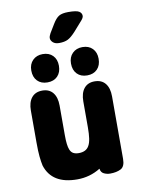

<svg xmlns="http://www.w3.org/2000/svg" viewBox="-85 -794 632 862"><g transform="rotate(-10 231.5 -362.5)"><path d="M303 -19Q305 -2 318.5 4.5Q332 11 347 11Q376 11 395.5 1Q415 -9 415 -44V-329Q415 -367 398 -388Q381 -409 349 -409Q318 -409 301 -388Q284 -367 284 -329V-211Q284 -181 281 -160.5Q278 -140 271 -128Q258 -104 224 -104Q209 -104 199 -109.5Q189 -115 184 -128Q176 -147 176 -194V-329Q176 -367 159 -388Q142 -409 111 -409Q79 -409 62 -388Q45 -367 45 -329V-184Q45 -144 47.5 -119.5Q50 -95 54 -77Q82 11 197 11Q255 11 303 -19ZM141 -570Q113 -570 95.5 -552.5Q78 -535 78 -506Q78 -476 95 -458.5Q112 -441 141 -441Q170 -441 187 -458.5Q204 -476 204 -506Q204 -535 187 -552.5Q170 -570 141 -570ZM322 -570Q294 -570 276.5 -552.5Q259 -535 259 -506Q259 -476 276 -458.5Q293 -441 322 -441Q351 -441 368 -458.5Q385 -476 385 -506Q385 -535 368 -552.5Q351 -570 322 -570ZM287 -736Q259 -736 244.5 -727.5Q230 -719 215 -694L192 -656Q189 -650 187 -645Q185 -640 185 -635Q185 -624 195 -615Q205 -606 223 -606Q248 -606 263.5 -614Q279 -622 299 -644L336 -686Q348 -699 348 -708Q348 -721 336 -728.5Q324 -736 287 -736Z"/></g></svg>

Font: Beiruti ExtraBold
Style: Regular
Weight: 800
Designer: Arlette Boutros
Foundry: Boutros
Version: Version 1.41